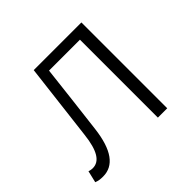

<svg xmlns="http://www.w3.org/2000/svg" viewBox="-138 -681 843 843"><g transform="rotate(-45 283.0 -260.0)"><path d="M55 13C122 13 164 -43 178 -161C191 -269 204 -376 216 -484H408V0H466V-533H170C156 -413 141 -294 127 -174C117 -85 91 -45 49 -45C40 -45 33 -47 26 -49L13 6C26 11 37 13 55 13Z"/></g></svg>

Font: Noto Sans CJK KR Light
Style: Regular
Weight: 300
Designer: Ryoko NISHIZUKA (kana & ideographs); Paul D. Hunt (Latin, Greek & Cyrillic); Wenlong ZHANG (bopomofo); Sandoll Communica
Foundry: Adobe Systems Incorporated
Version: Version 1.004;PS 1.004;hotconv 1.0.82;makeotf.lib2.5.63406